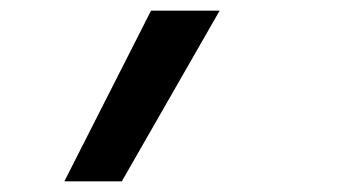

<svg xmlns="http://www.w3.org/2000/svg" viewBox="-20 -173 640 361"><path d="M101 168 264 -153H393L209 168Z"/></svg>

Font: Iosevka Curly Slab SmBdEx
Style: Italic
Weight: 600
Width: 7
Italic angle: -9°
Monospace: yes
Designer: Belleve Invis
Foundry: Belleve Invis
Version: Version 11.1.0; ttfautohint (v1.8.3)